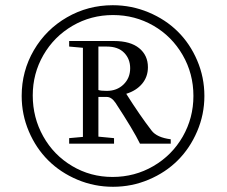

<svg xmlns="http://www.w3.org/2000/svg" viewBox="-20 -737 878 744"><path d="M64 -365.2Q64 -461.4 111.1 -542.2Q158.2 -623 239.5 -669.9Q320.8 -716.8 417 -716.8Q489.7 -716.8 555.7 -689.2Q621.6 -661.6 668.9 -614.7Q716.3 -567.9 744.1 -502.7Q772 -437.5 772 -365.2Q772 -293.5 744.1 -228.3Q716.3 -163.1 669.2 -116Q622.1 -68.8 556.4 -41Q490.7 -13.2 418 -13.2Q345.2 -13.2 279.8 -40.8Q214.4 -68.4 167 -115.5Q119.6 -162.6 91.8 -227.8Q64 -293 64 -365.2ZM416 -51.3Q502 -51.3 574.2 -93.3Q646.5 -135.3 688 -207.5Q729.5 -279.8 729.5 -365.2Q729.5 -451.7 687.7 -523.9Q646 -596.2 574.5 -637.5Q502.9 -678.7 418 -678.7Q332.5 -678.7 261 -637Q189.5 -595.2 148.2 -523.7Q106.9 -452.1 106.9 -367.2Q106.9 -281.2 147.5 -208.7Q188 -136.2 259.3 -93.8Q330.6 -51.3 416 -51.3ZM248 -180.2V-201.7L301.3 -206.5V-551.8L248 -556.6V-578.1H421.4Q485.4 -578.1 519.3 -550.3Q553.2 -522.5 553.2 -476.6Q553.2 -439.5 530.8 -412.6Q508.3 -385.7 469.2 -373.5Q522 -290 567.4 -231Q587.9 -204.1 641.6 -197.3V-180.2H522.5Q497.1 -232.4 427.7 -338.4Q412.1 -361.3 394 -361.3H361.3V-207.5L421.9 -201.7V-180.2ZM361.3 -556.6V-388.2Q371.1 -384.8 393.6 -384.8Q433.1 -384.8 458.7 -409.7Q484.4 -434.6 484.4 -472.7Q484.4 -508.8 460.9 -532.7Q437.5 -556.6 393.6 -556.6Z"/></svg>

Font: Elstob 8pt
Style: Regular
Weight: 400
Designer: Peter S. Baker
Version: Version 1.015